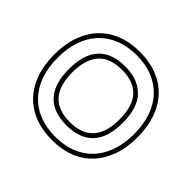

<svg xmlns="http://www.w3.org/2000/svg" viewBox="-115 -516 639 639"><g transform="rotate(45 204.0 -196.5)"><path d="M204.1 -404.3Q249.5 -404.3 285.6 -390.1Q321.8 -376 347.2 -349.1Q372.6 -322.3 386 -283.9Q399.4 -245.6 399.4 -196.8Q399.4 -147.5 385.5 -109.1Q371.6 -70.8 346.2 -43.9Q320.8 -17.1 284.7 -3.2Q248.5 10.7 204.1 10.7Q159.2 10.7 123 -3.2Q86.9 -17.1 61.3 -43.9Q35.6 -70.8 22 -109.1Q8.3 -147.5 8.3 -196.8Q8.3 -245.6 22 -283.9Q35.6 -322.3 61 -349.1Q86.4 -376 122.6 -390.1Q158.7 -404.3 204.1 -404.3ZM286.6 -290Q258.3 -319.8 204.1 -319.8Q147.9 -319.8 120.4 -288.8Q92.8 -257.8 92.8 -196.8Q92.8 -134.8 120.8 -104.2Q148.9 -73.7 204.1 -73.7Q258.3 -73.7 286.6 -104Q314.9 -134.3 314.9 -196.8Q314.9 -260.3 286.6 -290ZM297.9 -300.8Q330.6 -266.6 330.6 -196.8Q330.6 -126.5 298.1 -92.3Q265.6 -58.1 204.1 -58.1Q77.1 -58.1 77.1 -196.8Q77.1 -335.4 204.1 -335.4Q264.6 -335.4 297.9 -300.8ZM204.1 -388.7Q162.1 -388.7 128.9 -375.5Q95.7 -362.3 72.3 -337.6Q48.8 -313 36.4 -277.3Q23.9 -241.7 23.9 -196.8Q23.9 -151.4 36.6 -115.7Q49.3 -80.1 72.8 -55.4Q96.2 -30.8 129.4 -17.8Q162.6 -4.9 204.1 -4.9Q245.1 -4.9 278.3 -17.8Q311.5 -30.8 335 -55.4Q358.4 -80.1 371.1 -115.7Q383.8 -151.4 383.8 -196.8Q383.8 -241.7 371.3 -277.3Q358.9 -313 335.7 -337.6Q312.5 -362.3 279.3 -375.5Q246.1 -388.7 204.1 -388.7Z"/></g></svg>

Font: Fibel Sued Kontur LRS
Style: Regular
Weight: 400
Designer: Peter Wiegel
Foundry: Peter Wiegel
Version: Version 000.000